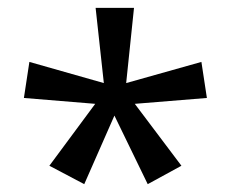

<svg xmlns="http://www.w3.org/2000/svg" viewBox="-20 -780 591 490"><path d="M322 -760H224L245 -568L55 -622L41 -530L223 -515L106 -357L195 -310L272 -485L357 -310L443 -357L324 -515L508 -530L494 -622L302 -568Z"/></svg>

Font: Noto Sans Buginese
Style: Regular
Weight: 400
Designer: Monotype Design Team
Foundry: Monotype Imaging Inc.
Version: Version 2.002